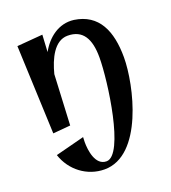

<svg xmlns="http://www.w3.org/2000/svg" viewBox="-135 -584 837 941"><g transform="rotate(-20 283.0 -113.5)"><path d="M54 -457 73 5 164 -3 177 -266C196 -340 233 -421 302 -421C381 -421 413 -365 413 -268C413 -144 363 223 272 223C213 223 203 140 203 98C203 89 204 80 204 72L53 111C81 197 159 257 250 257C448 257 526 -83 526 -227C526 -365 482 -465 358 -483C280 -493 218 -443 183 -379L188 -468Z"/></g></svg>

Font: Original Surfer
Style: Regular
Weight: 400
Designer: Astigmatic (AOETI)
Foundry: Astigmatic (AOETI)
Version: Version 1.001